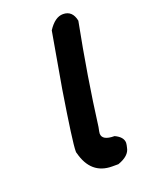

<svg xmlns="http://www.w3.org/2000/svg" viewBox="-113 -602 503 672"><g transform="rotate(-20 138.5 -266.0)"><path d="M207 -546Q242 -546 250 -506Q212 -311 189 -132L186 -117Q185 -113 185 -109Q185 -83 231 -83Q261 -69 261 -47Q261 -43 260 -39L258 -30Q253 -1 210 14H187Q108 14 86 -73Q85 -73 85 -80Q85 -113 115 -300Q122 -343 151 -506Q177 -546 207 -546Z"/></g></svg>

Font: Bad Comic
Style: Italic
Weight: 400
Italic angle: -11°
Designer: GGBotNet
Foundry: GGBotNet
Version: 0.95